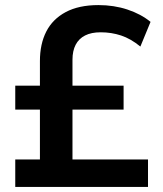

<svg xmlns="http://www.w3.org/2000/svg" viewBox="-20 -735 640 755"><path d="M40 0V-108H137V-304H40V-398H137V-495Q137 -562 162 -611Q187 -660 238.5 -687.5Q290 -715 367 -715Q428 -715 481 -697.5Q534 -680 572 -649L532 -552Q494 -583 456 -595.5Q418 -608 376 -608Q339 -608 314.5 -595.5Q290 -583 277.5 -559Q265 -535 265 -500V-398H466V-304H265V-108H562V0Z"/></svg>

Font: Nunito Sans 8pt
Style: Bold
Weight: 700
Version: Version 3.101;gftools[0.9.27]